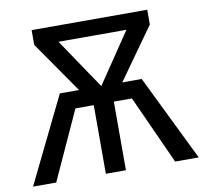

<svg xmlns="http://www.w3.org/2000/svg" viewBox="-77 -773 915 857"><g transform="rotate(-10 380.5 -344.5)"><path d="M756 0H649L508 -311H426V0H335V-311H252L110 0H5L195 -389H282L120 -622V-689H644V-622L478 -389H566ZM383 -389 537 -617H229Z"/></g></svg>

Font: Fira Sans
Style: Regular
Weight: 400
Designer: bBox Type GmbH & Carrois Corporate GbR & Edenspiekermann AG
Foundry: bBox Type GmbH & Carrois Corporate GbR & Edenspiekermann AG
Version: Version 4.301